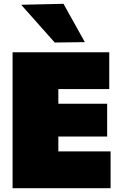

<svg xmlns="http://www.w3.org/2000/svg" viewBox="-20 -987 640 1007"><path d="M46 0V-713H553V-520H286V-443H542V-271H286V-193H560V0ZM267 -764Q224.5 -811.5 180.8 -861Q137 -910.5 91 -962L313 -967Q341.5 -916 369.2 -866.2Q397 -816.5 425 -766Z"/></svg>

Font: Commissioner Black
Style: Regular
Weight: 900
Designer: Kostas Bartsokas
Foundry: Kostas Bartsokas
Version: Version 1.000; ttfautohint (v1.8.3)